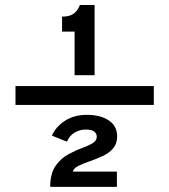

<svg xmlns="http://www.w3.org/2000/svg" viewBox="-20 -724 656 744"><path d="M40 -317.5V-390.5H576V-317.5ZM269 -432.5V-601.5H220.5V-659.5Q251 -659.5 266.5 -671.8Q282 -684 289.5 -704.5H346.5V-432.5ZM174.5 0Q174.5 -51 195 -80.8Q215.5 -110.5 245 -126.2Q274.5 -142 301 -151.5Q325.5 -160.5 340.2 -170Q355 -179.5 355 -194Q355 -206.5 345 -214.2Q335 -222 312.5 -222Q289.5 -222 269.5 -210.5Q249.5 -199 239.5 -175L181 -198.5Q196.5 -233 231.8 -256Q267 -279 316 -279Q369 -279 401.5 -257.5Q434 -236 434 -195.5Q434 -167.5 418.5 -149.2Q403 -131 378.2 -119.5Q353.5 -108 326.5 -98.5Q301 -90 283.2 -81Q265.5 -72 262 -59H433V0Z"/></svg>

Font: Overpass Mono Medium
Style: Regular
Weight: 500
Monospace: yes
Designer: Delve Withrington, Dave Bailey
Foundry: Delve Fonts LLC
Version: Version 4.000